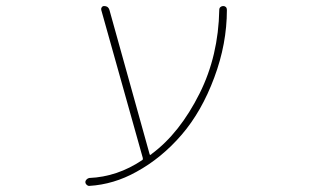

<svg xmlns="http://www.w3.org/2000/svg" viewBox="-20 -564 1040 640"><path d="M277.3 29.3Q371.1 25.4 454.1 -30.3Q457 -32.2 456.1 -37.1L317.4 -531.2Q316.4 -536.1 319.3 -540Q322.3 -543.9 327.1 -543.9Q340.8 -543.9 344.7 -531.2L478.5 -50.8Q479.5 -45.9 483.4 -48.8L485.4 -50.8Q579.1 -120.1 645.5 -252.9Q708 -377.9 710.9 -531.2Q710.9 -537.1 714.8 -540.5Q718.8 -543.9 724.1 -543.9Q729.5 -543.9 732.9 -540.5Q736.3 -537.1 736.3 -531.2Q736.3 -418 694.3 -305.7Q652.3 -192.4 585.4 -114.7Q518.6 -37.1 434.6 8.8Q359.4 50.8 277.3 55.7Q277.3 55.7 277.3 55.7Q272.5 55.7 268.6 51.8Q264.6 47.9 264.6 43Q264.6 38.1 268.6 34.2Q272.5 30.3 277.3 29.3Z"/></svg>

Font: Rounded Mgen+ 1m thin
Style: Regular
Weight: 100
Designer: [Source Han Sans]
Ryoko NISHIZUKA  (kana & ideographs); Paul D. Hunt (Latin, Greek & Cyrillic); Wenlong ZHANG  (bopomofo
Version: Version 1.059.20150602